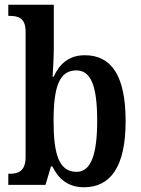

<svg xmlns="http://www.w3.org/2000/svg" viewBox="-20 -780 593 810"><path d="M334 10C446 10 510 -76 510 -269C510 -462 449 -547 338 -547C270 -547 231 -510 206 -456H202C204 -485 207 -547 207 -582V-760H15V-713H20C58 -713 88 -704 88 -646V-118C88 -56 55 -47 21 -47H15V0H172L195 -78H201C226 -26 267 10 334 10ZM303 -55C228 -55 206 -131 206 -270C206 -411 229 -483 302 -483C365 -483 390 -414 390 -271C390 -131 365 -55 303 -55Z"/></svg>

Font: Noto Serif Armenian Condensed SemiBold
Style: Regular
Weight: 600
Width: 3
Designer: Monotype Design Team
Foundry: Monotype Imaging Inc.
Version: Version 2.008